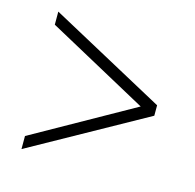

<svg xmlns="http://www.w3.org/2000/svg" viewBox="-72 -573 577 568"><g transform="rotate(15 217.0 -289.5)"><path d="M40 -79V-119L348 -292L40 -460V-500L394 -308V-276Z"/></g></svg>

Font: Stick No Bills ExtraLight
Style: Regular
Weight: 200
Designer: Kosala Senevirathne, Siva Puranthara, Lasantha Premarathna, Tharique Azeez
Foundry: mooniak
Version: Version 2.000